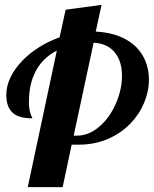

<svg xmlns="http://www.w3.org/2000/svg" viewBox="-20 -770 633 790"><path d="M213.9 -562Q157.2 -532.7 128.2 -479.5Q99.1 -426.3 99.1 -351.1Q99.1 -320.3 106 -300.8Q107.4 -295.4 110.8 -290Q112.8 -286.6 112.8 -283.2Q58.6 -283.2 33.7 -304.7Q5.9 -328.1 5.9 -379.9Q5.9 -415.5 22.9 -451.2Q40 -486.8 70.8 -519Q100.6 -550.3 140.4 -575.4Q180.2 -600.6 225.1 -616.2L250 -730L397.9 -750L374 -640.1Q429.2 -637.2 470.9 -620.6Q512.7 -604 540.5 -576.2Q566.4 -549.8 579.6 -515.6Q592.8 -481.4 592.8 -442.9Q592.8 -394.5 573 -346.9Q553.2 -299.3 516.1 -261.2Q477.1 -221.2 423.1 -198Q369.1 -174.8 304.2 -174.8H274.9L237.8 0H94.2ZM296.9 -211.9Q347.2 -211.9 392.1 -252Q433.1 -288.6 457.5 -345.7Q481.9 -402.8 481.9 -458Q481.9 -515.6 454.6 -551.3Q423.8 -591.3 365.2 -594.2L283.2 -211.9Z"/></svg>

Font: Pattaya
Style: Regular
Weight: 400
Designer: Pablo Impallari / Thai characters Designed by Thanarat Vachiruckul and Suppakit Chalermlarp
Foundry: Pablo Impallari
Version: Version 2.000